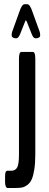

<svg xmlns="http://www.w3.org/2000/svg" viewBox="-20 -741 237 924"><path d="M59.1 -556.6Q43.9 -556.6 43.9 -560.5Q36.1 -561 36.1 -573.7Q36.1 -579.1 38.1 -586.9L73.2 -684.1Q85 -720.7 98.6 -720.7H110.8Q124.5 -720.7 136.2 -684.1L171.4 -586.9Q173.3 -578.1 173.3 -571.8Q173.3 -561 166 -560.5Q166 -556.6 150.9 -556.6Q140.6 -556.6 132.8 -576.7L109.9 -634.3Q106.9 -642.6 104.5 -642.6Q102.1 -642.6 99.6 -634.3L76.7 -576.7Q67.9 -556.6 59.1 -556.6ZM16.6 163.6Q11.2 163.6 7.8 155.8Q4.4 147.9 4.4 135.3V105.5Q4.4 80.6 16.1 80.6H35.2Q53.7 80.6 62.5 65.2Q71.3 49.8 71.3 2.9V-459Q71.3 -491.2 83.5 -491.2H137.7Q149.9 -491.2 149.9 -459V1.5Q149.9 44.4 145 75.2Q140.1 106 132.3 122.8Q124.5 139.6 111.6 149.2Q98.6 158.7 86.9 161.1Q75.2 163.6 57.6 163.6Z"/></svg>

Font: BenchNine
Style: Bold
Weight: 700
Version: Version 1 ; ttfautohint (v0.92.18-e454-dirty) -l 8 -r 50 -G 